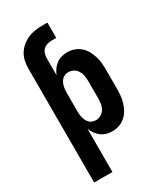

<svg xmlns="http://www.w3.org/2000/svg" viewBox="-232 -826 964 1129"><g transform="rotate(-30 250.0 -261.0)"><path d="M58 215V-557Q58 -582 63 -607.5Q68 -633 81.5 -655Q95 -677 115 -693.5Q135 -710 158.5 -720Q182 -730 207.5 -733.5Q233 -737 259 -737H290V-633H259Q244 -633 228.5 -628.5Q213 -624 202 -613Q191 -602 186.5 -587Q182 -572 182 -557V-442Q189 -460 200.5 -476.5Q212 -493 228 -505Q244 -517 263.5 -522.5Q283 -528 303 -528Q327 -528 350 -520Q373 -512 391 -496Q409 -480 420.5 -459Q432 -438 439 -415Q446 -392 448 -368Q450 -344 450 -320V-200Q450 -176 448 -152Q446 -128 439 -105Q432 -82 420.5 -61Q409 -40 391 -24Q373 -8 350 0Q327 8 303 8Q283 8 263.5 2.5Q244 -3 228 -15Q212 -27 200.5 -43.5Q189 -60 182 -78V215ZM251 -97Q269 -97 285 -106Q301 -115 310.5 -130.5Q320 -146 323 -164Q326 -182 326 -200V-320Q326 -338 323 -356Q320 -374 310.5 -389.5Q301 -405 285 -414Q269 -423 251 -423Q239 -423 228 -419Q217 -415 208.5 -407Q200 -399 195 -388.5Q190 -378 187 -366.5Q184 -355 183 -343.5Q182 -332 182 -320V-200Q182 -188 183 -176.5Q184 -165 187 -153.5Q190 -142 195 -131.5Q200 -121 208.5 -113Q217 -105 228 -101Q239 -97 251 -97Z"/></g></svg>

Font: Iosevka Curly Extrabold
Style: Regular
Weight: 800
Monospace: yes
Designer: Belleve Invis
Foundry: Belleve Invis
Version: Version 22.1.2; ttfautohint (v1.8.4)